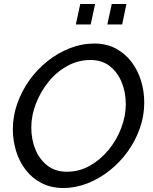

<svg xmlns="http://www.w3.org/2000/svg" viewBox="-20 -932 761 957"><path d="M295 5Q235 5 188 -19Q141 -43 109 -84Q77 -125 60.5 -178Q44 -231 44 -288Q44 -353 66 -415.5Q88 -478 126.5 -532Q165 -586 216.5 -627Q268 -668 327.5 -691.5Q387 -715 450 -715Q510 -715 556.5 -690.5Q603 -666 635 -624Q667 -582 683 -529.5Q699 -477 699 -420Q699 -356 677.5 -294Q656 -232 617.5 -178Q579 -124 527.5 -83Q476 -42 417 -18.5Q358 5 295 5ZM313 -76Q375 -76 428 -106Q481 -136 521.5 -185.5Q562 -235 584.5 -294.5Q607 -354 607 -413Q607 -472 586.5 -522Q566 -572 527 -602.5Q488 -633 431 -633Q370 -633 316 -603.5Q262 -574 222 -524.5Q182 -475 159 -415.5Q136 -356 136 -296Q136 -237 156.5 -187Q177 -137 216.5 -106.5Q256 -76 313 -76ZM358 -810 380 -912H454L432 -810ZM515 -810 537 -912H610L589 -810Z"/></svg>

Font: Raleway Thin Medium
Style: Italic
Weight: 500
Italic angle: -12°
Version: Version 4.026